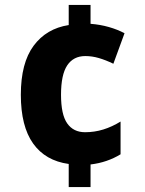

<svg xmlns="http://www.w3.org/2000/svg" viewBox="-20 -744 583 774"><path d="M345 -648Q384 -645 419 -635Q454 -625 482 -610L437 -487Q406 -502 378.5 -510Q351 -518 324 -518Q276 -518 251 -480.5Q226 -443 226 -362Q226 -282 251 -246.5Q276 -211 323 -211Q361 -211 396.5 -222Q432 -233 466 -254V-122Q440 -106 409.5 -95.5Q379 -85 345 -81V10H257V-83Q163 -96 113.5 -165.5Q64 -235 64 -362Q64 -490 115.5 -559.5Q167 -629 257 -643V-724H345Z"/></svg>

Font: Noto Sans Armenian SemiCondensed ExtraBold
Style: Regular
Weight: 800
Width: 4
Designer: Monotype Design Team
Foundry: Monotype Imaging Inc.
Version: Version 2.008; ttfautohint (v1.8.4.7-5d5b)